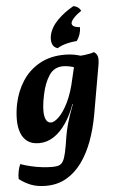

<svg xmlns="http://www.w3.org/2000/svg" viewBox="-63 -774 648 1064"><g transform="rotate(-5 260.5 -241.5)"><path d="M149.3 248Q102.2 248 67.3 234.7Q32.5 221.4 1.4 197.3Q0.4 177.8 4.8 155.3Q9.1 132.7 17.2 115.5Q44.2 125.1 74.9 132.3Q105.5 139.6 136.4 143.1Q167.2 146.6 193.2 146.6Q215.5 146.6 229.8 141.6Q244.1 136.6 253.4 120.8Q262.6 105 269.7 72.5Q276.9 40.1 285.2 -15.4Q290.2 -47.8 301.3 -86.7Q312.3 -125.7 330 -172.3L339.5 -198.2L373.4 -388.5L329.4 -451.3Q386.5 -451.3 421.7 -455.3Q456.8 -459.4 478.2 -467Q493.5 -456.7 497.8 -441.3Q502.1 -425.9 497.1 -395.3L448.7 -118.5Q434.7 -42.1 410.2 24.3Q385.6 90.8 348.9 141.1Q312.2 191.4 262.6 219.7Q213.1 248 149.3 248ZM411.7 -450.3 368.1 -390.1Q355.2 -396.5 335.6 -400.2Q316.1 -404 300.3 -404Q250.8 -404 223.1 -362.5Q195.4 -321 182 -256.4Q165.6 -179.2 173 -139.2Q180.5 -99.2 207.9 -99.2Q225.4 -99.2 251.4 -123.9Q277.4 -148.6 303.5 -201.3Q329.5 -254 346.9 -336L365.9 -416L403.5 -409L354.8 -191.3H334.5Q313.4 -131.4 282.4 -86Q251.5 -40.6 213.5 -15.8Q175.6 9 131.5 9Q91.9 9 67.4 -9Q42.8 -27 31.3 -58.8Q19.7 -90.5 19.7 -131.5Q19.7 -172.6 28.6 -217.7Q43 -287.9 79.5 -344.2Q115.9 -400.6 175.3 -433.8Q234.7 -467 315.4 -467Q343.9 -467 368.9 -462.2Q393.9 -457.4 411.7 -450.3ZM279.7 -506.3Q256.9 -513.3 250.1 -533.6Q243.3 -553.9 248.4 -579.6Q257.9 -624.3 296.4 -663.2Q334.9 -702.2 387.2 -731.2Q417.1 -724.8 427.9 -701.4Q402.4 -684.6 386.9 -668Q371.4 -651.4 369 -640.4Q367 -629.4 376.1 -621.7Q385.3 -614.1 413.1 -611.5Q412.4 -569.7 388.7 -536.8Q356.9 -534.4 329.1 -526.9Q301.4 -519.4 279.7 -506.3Z"/></g></svg>

Font: Vollkorn
Style: Italic
Weight: 400
Italic angle: -11°
Designer: Friedrich Althausen
Foundry: Friedrich Althausen
Version: Version 5.001